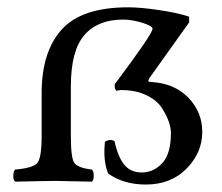

<svg xmlns="http://www.w3.org/2000/svg" viewBox="-20 -490 602 520"><path d="M171.9 -122.1Q171.9 -62 181.4 -48.6Q190.9 -35.2 229 -30.8Q233.9 -25.9 233.9 -13.9Q233.9 -2 229 2Q143.1 0 132.8 0Q105 0 21 2Q16.1 -2 16.1 -13.9Q16.1 -25.9 21 -30.8Q68.8 -34.7 80.8 -48.3Q92.8 -62 92.8 -122.1V-237.8Q92.8 -349.6 147 -409.9Q201.2 -470.2 327.1 -470.2Q361.3 -470.2 411.6 -462.6Q461.9 -455.1 492.2 -444.8V-429.2L384.8 -278.8Q377.9 -267.6 387.2 -268.1Q451.2 -265.1 489.5 -226.1Q527.8 -187 527.8 -132.8Q527.8 -76.7 485.4 -33.4Q442.9 9.8 375 9.8Q314.9 9.8 272.9 -20Q258.8 -54.2 264.2 -106Q277.3 -114.7 290 -107.9Q299.8 -64 316.9 -43.5Q334 -22.9 363.8 -22.9Q396 -22.9 419.4 -48.1Q442.9 -73.2 442.9 -129.9Q442.9 -143.1 437.5 -159.4Q432.1 -175.8 418.9 -196.8Q405.8 -217.8 377 -231.9Q348.1 -246.1 308.1 -246.1Q305.2 -246.1 294.9 -244.1Q289.1 -251 291 -262.2Q393.1 -398.4 393.1 -412.1Q393.1 -419.9 365 -428.5Q336.9 -437 313 -437Q245.1 -437 208.5 -395Q171.9 -353 171.9 -255.9Z"/></svg>

Font: Linux Libertine Capitals
Style: Small Caps
Weight: 400
Designer: Philipp H. Poll
Foundry: Philipp H. Poll
Version: Version 5.1.3